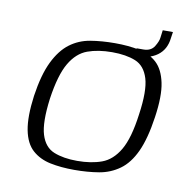

<svg xmlns="http://www.w3.org/2000/svg" viewBox="-61 -529 595 594"><g transform="rotate(10 237.0 -231.5)"><path d="M209 5Q167 5 133.5 -2Q100 -9 77 -29.5Q54 -50 46 -91Q38 -132 47 -199Q57 -267 77 -308Q97 -349 125 -370Q153 -391 188.5 -397Q224 -403 266 -403Q308 -403 342 -396Q376 -389 398 -368.5Q420 -348 428.5 -307.5Q437 -267 427 -199Q417 -130 398 -89Q379 -48 350.5 -27.5Q322 -7 286.5 -1Q251 5 209 5ZM213 -24Q257 -24 290 -36Q323 -48 345 -85.5Q367 -123 377 -199Q388 -275 376.5 -312.5Q365 -350 335.5 -362Q306 -374 262 -374Q218 -374 185 -362Q152 -350 130 -312.5Q108 -275 97 -199Q87 -123 98.5 -85.5Q110 -48 140 -36Q170 -24 213 -24ZM335 -376 334 -399H355Q379 -399 389.5 -416Q400 -433 401 -445L404 -468H436L433 -448Q429 -412 403 -393Q377 -374 335 -376Z"/></g></svg>

Font: Genos Light
Style: Italic
Weight: 300
Italic angle: -8°
Designer: Robert E. Leuschke
Foundry: Robert E. Leuschke
Version: Version 1.010